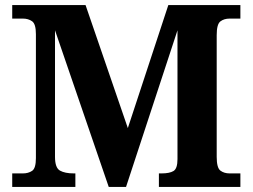

<svg xmlns="http://www.w3.org/2000/svg" viewBox="-20 -734 992 754"><path d="M28 0V-53H70Q91 -53 106 -63Q121 -73 121 -113V-600Q121 -640 106 -650.5Q91 -661 70 -661H28V-714H316L482 -231L641 -714H924V-661H882Q860 -661 845.5 -650Q831 -639 831 -596V-118Q831 -75 845.5 -64Q860 -53 882 -53H924V0H604V-53H614Q646 -53 661.5 -62.5Q677 -72 677 -109V-615L475 0H407L196 -615V-118Q196 -75 215.5 -64Q235 -53 270 -53H276V0Z"/></svg>

Font: Noto Serif Toto
Style: Bold
Weight: 700
Designer: Monotype Design Team
Foundry: Monotype Imaging Inc.
Version: Version 2.001; ttfautohint (v1.8.4.7-5d5b)